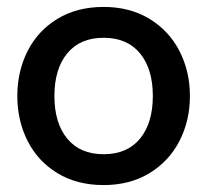

<svg xmlns="http://www.w3.org/2000/svg" viewBox="-20 -524 598 554"><path d="M30 -247Q30 -318 59.5 -376.5Q89 -435 145.5 -469.5Q202 -504 279 -504Q355 -504 411.5 -469.5Q468 -435 498 -376.5Q528 -318 528 -247Q528 -176 498 -117.5Q468 -59 411.5 -24.5Q355 10 279 10Q202 10 145.5 -24.5Q89 -59 59.5 -117.5Q30 -176 30 -247ZM421 -247Q421 -325 384 -370Q347 -415 279 -415Q211 -415 174 -370Q137 -325 137 -247Q137 -169 174 -124Q211 -79 279 -79Q347 -79 384 -124Q421 -169 421 -247Z"/></svg>

Font: Cabin Medium
Style: Regular
Weight: 500
Designer: Pablo Impallari
Foundry: Pablo Impallari. http://www.impallari.com Igino Marini. http://www.ikern.com
Version: Version 2.200